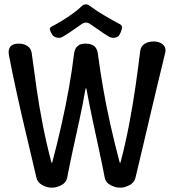

<svg xmlns="http://www.w3.org/2000/svg" viewBox="-20 -869 806 889"><path d="M220 0Q198 0 176 -12Q154 -24 149 -45Q127 -140 103 -240Q79 -340 58 -436Q37 -532 21 -615Q17 -640 28.5 -653.5Q40 -667 67 -667Q90 -667 107 -656Q124 -645 127 -622Q137 -546 149 -462Q161 -378 178 -291Q195 -204 218 -117Q219 -115 220 -115Q221 -115 222 -117Q245 -204 264.5 -290.5Q284 -377 299 -461Q314 -545 323 -621Q326 -644 339 -655.5Q352 -667 374 -667Q403 -667 416.5 -655.5Q430 -644 433 -621Q443 -545 457.5 -461Q472 -377 491.5 -290.5Q511 -204 534 -117Q535 -115 536 -115Q537 -115 538 -117Q561 -204 578 -293.5Q595 -383 607.5 -469.5Q620 -556 629 -632Q632 -655 649.5 -666Q667 -677 691 -677Q708 -677 721.5 -671Q735 -665 742 -653.5Q749 -642 745 -625Q730 -562 712.5 -490.5Q695 -419 677.5 -343.5Q660 -268 642 -192Q624 -116 607 -45Q602 -24 580 -12Q558 0 536 0Q514 0 491.5 -12Q469 -24 465 -46Q454 -104 439.5 -170.5Q425 -237 409.5 -310Q394 -383 380 -458Q379 -460 378 -460Q377 -460 376 -458Q363 -383 347 -310Q331 -237 316.5 -170.5Q302 -104 291 -46Q287 -24 264.5 -12Q242 0 220 0ZM537 -756Q548 -750 544 -734.5Q540 -719 533 -708V-707Q529 -700 520 -696.5Q511 -693 501.5 -694Q492 -695 485 -699Q460 -714 440 -728.5Q420 -743 397 -758Q378 -771 359 -758Q337 -743 316.5 -728.5Q296 -714 271 -699Q261 -692 245.5 -694.5Q230 -697 223 -707L222 -708Q215 -719 211.5 -729.5Q208 -740 219 -746Q241 -757 267 -773Q293 -789 318 -807Q343 -825 359 -841Q368 -849 377.5 -849Q387 -849 397 -841Q429 -817 467 -795Q505 -773 537 -756Z"/></svg>

Font: Winky Sans
Style: Regular
Weight: 400
Designer: Simon Atzbach
Foundry: typofactur
Version: Version 1.205